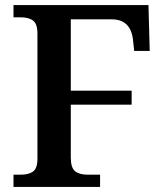

<svg xmlns="http://www.w3.org/2000/svg" viewBox="-20 -734 647 754"><path d="M33 -48H61Q93 -48 110 -60.5Q127 -73 127 -111V-602Q127 -640 110 -653Q93 -666 61 -666H33V-714H563L568 -534H507L502 -580Q492 -658 419 -658H258V-378H497V-323H258V-116Q258 -75 275 -61.5Q292 -48 324 -48H373V0H33Z"/></svg>

Font: Noto Serif SemiBold
Style: Regular
Weight: 600
Designer: Monotype Design Team
Foundry: Monotype Imaging Inc.
Version: Version 1.001